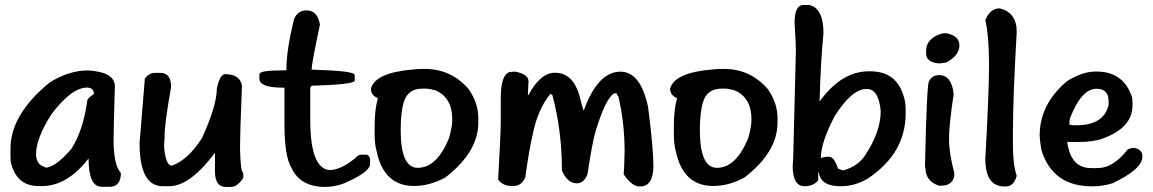

<svg xmlns="http://www.w3.org/2000/svg" viewBox="-20 -753 4631 771"><path d="M330.5 -470H335.7Q441.2 -463.3 441.2 -406.7Q436 -222.1 436 -192.8Q436 -90.2 465.2 -58.5V-48Q460 -2.9 420.1 -2.9H388.5Q335.7 -2.9 335.7 -116.5Q249.4 -5.8 148.7 -5.8H135.3Q52.8 -5.8 27.3 -87.3Q22.1 -98.8 22.1 -129.5V-155.9Q22.1 -294 180.3 -422.5Q257.6 -470 330.5 -470ZM124.7 -134.8Q124.7 -90.6 161.6 -82V-79.6Q201.9 -79.6 267.1 -155.9Q313.7 -228.8 330.5 -348.7Q330.5 -358.3 356.8 -375.1V-377.5Q356.8 -399.5 330.5 -401.4Q266.7 -401.4 185.6 -293Q124.7 -196.2 124.7 -134.8Z M602.4 -460.4H623.5Q667.1 -460.4 667.1 -403.4Q641.2 -259.5 641.2 -209.6Q638.8 -167.4 638.8 -163.1Q645.6 -87.8 670 -87.8Q734.8 -110.3 791.4 -199Q850.8 -329.5 850.8 -398.1Q863.3 -455.2 884.4 -455.2Q936.7 -455.2 949.2 -418.7L951.6 -408.6Q943.9 -221.1 943.9 -152.5Q946.3 -59.5 956.8 -59.5V-38.8Q933.3 -2.4 907.9 -2.4H886.8Q843.2 -2.4 843.2 -64.7V-139.6Q742.9 -5.3 659.5 -5.3H633.6Q540.5 -5.3 540.5 -178.4L561.2 -431.7V-436.9Q578.9 -460.4 602.4 -460.4Z M1210.6 -711.3Q1255.2 -711.3 1264.7 -654.2Q1231.2 -495.4 1231.2 -473.4Q1404.3 -468.6 1404.3 -452.3V-429.3Q1404.3 -413.9 1231.2 -408.6L1225.9 -401V-271.5Q1225.9 -70 1308.4 -70Q1358.8 -74.3 1419.7 -129.5Q1424.5 -131.9 1430.2 -131.9H1453.2Q1466.2 -125.2 1466.2 -111.3V-95.4Q1466.2 -60.9 1357.8 -15.3Q1321.8 -2.4 1285.4 -2.4Q1186.6 -2.4 1151.1 -77.7Q1122.3 -123.7 1122.3 -253.2V-401H1117Q1021.6 -401 1021.6 -436.9V-455.2Q1021.6 -470.5 1117 -470.5H1130Q1130 -554 1161.2 -677.2Q1176 -711.3 1210.6 -711.3Z M1685.4 -476.3Q1791.8 -476.3 1862.4 -394.7Q1900.7 -338.1 1900.7 -279.6V-260.4Q1900.7 -142.9 1768.3 -40.3Q1705.5 -6.2 1642.7 -6.2Q1522.8 -6.2 1493 -142.9Q1484.4 -172.7 1484.4 -215.3V-247.5Q1484.4 -312.7 1497.4 -358.8Q1469.5 -370.3 1469.5 -397.1Q1486.8 -461.4 1638.4 -473.9Q1652.3 -476.3 1685.4 -476.3ZM1589 -230.7Q1589 -79.1 1657.6 -79.1Q1734.3 -79.1 1783.2 -198.6Q1796.2 -244.6 1796.2 -273.4Q1796.2 -361.6 1728.1 -390.4Q1703.6 -397.1 1689.7 -397.1H1676.7Q1617.7 -397.1 1601.9 -343.9Q1589 -303.1 1589 -230.7Z M2040.3 -465.2H2050.8Q2102.2 -454.2 2102.2 -426.9Q2102.2 -419.2 2099.8 -373.6V-371.2H2102.2Q2149.6 -460.9 2208.6 -460.9Q2277.7 -460.9 2305 -375.5Q2321.3 -309.4 2324.2 -309.4Q2380.8 -465.2 2471.5 -465.2Q2552 -465.2 2582.3 -324.2Q2603.8 -157.3 2603.8 -87.3Q2603.8 -4.3 2550.6 -4.3H2548.2Q2517 -4.3 2484.4 -53.2Q2486.3 -64.3 2488.2 -145.3Q2488.2 -260 2462.8 -367.4Q2456.6 -371.7 2456.6 -377.9H2445.6Q2411.5 -355.9 2373.1 -230.7Q2358.3 -182.7 2339.1 -53.2Q2324.7 -16.8 2296.4 -16.8Q2258.5 -16.8 2236.5 -68.1Q2236.5 -228.3 2198.1 -371.2L2191.8 -375.5H2189.4Q2138.1 -311.3 2118.9 -211.5Q2107 -165.9 2089.2 -40.3Q2073.9 -6.2 2042.2 -6.2H2033.6Q1999.5 -6.2 1980.3 -32.1Q1990.9 -212 1990.9 -271V-358.8Q1990.9 -450.8 2024.9 -463.3Z M2886.8 -476.3Q2993.3 -476.3 3063.8 -394.7Q3102.2 -338.1 3102.2 -279.6V-260.4Q3102.2 -142.9 2969.8 -40.3Q2907 -6.2 2844.1 -6.2Q2724.2 -6.2 2694.5 -142.9Q2685.9 -172.7 2685.9 -215.3V-247.5Q2685.9 -312.7 2698.8 -358.8Q2671 -370.3 2671 -397.1Q2688.2 -461.4 2839.8 -473.9Q2853.7 -476.3 2886.8 -476.3ZM2790.4 -230.7Q2790.4 -79.1 2859 -79.1Q2935.7 -79.1 2984.7 -198.6Q2997.6 -244.6 2997.6 -273.4Q2997.6 -361.6 2929.5 -390.4Q2905 -397.1 2891.1 -397.1H2878.2Q2819.2 -397.1 2803.4 -343.9Q2790.4 -303.1 2790.4 -230.7Z M3207.7 -733.3H3228.8Q3286.8 -720.4 3286.8 -619.7Q3276.3 -520.4 3271 -345.3Q3358.8 -466.7 3469.1 -466.7H3474.3Q3575.5 -466.7 3606.2 -374.6Q3616.8 -347.7 3616.8 -311.3V-297.8Q3616.8 -138.1 3466.2 -36.9Q3413.9 -5.3 3358.3 -5.3H3355.4Q3294 -5.3 3276.3 -36.9Q3268.6 -49.4 3268.6 -60.4H3265.7V-28.8Q3246.5 -5.3 3210.6 -5.3Q3163.1 -5.3 3163.1 -86.8Q3165.5 -118 3165.5 -131.9L3176 -551.1Q3176 -579.4 3170.7 -661.9Q3170.7 -733.3 3207.7 -733.3ZM3276.3 -118.5H3279.1Q3289.2 -123.7 3307.9 -123.7Q3330.5 -123.7 3344.8 -76.3Q3364 -68.6 3365.9 -68.6Q3426.9 -85.4 3455.6 -131.9Q3516.5 -224.5 3516.5 -306V-308.4Q3507.9 -395.7 3460.9 -395.7H3458.5Q3401.4 -395.7 3331.9 -287.3Q3276.3 -180.8 3276.3 -118.5Z M3780.3 -619.7Q3832.6 -608.6 3832.6 -571.2Q3832.6 -530.5 3780.3 -502.2Q3757.3 -498.3 3749.2 -498.3Q3698.8 -503.6 3698.8 -538.1V-548.2Q3698.8 -597.6 3759.2 -617.7Q3770.3 -619.7 3780.3 -619.7ZM3751.1 -451.3Q3801.4 -451.3 3809.6 -375.5Q3790.9 -251.8 3790.9 -195.7Q3790.9 -136.7 3812 -59.5V-47Q3805.3 -7.2 3757.3 -7.2H3751.1Q3696.4 -24.9 3696.4 -78.2Q3694.5 -78.2 3694.5 -90.6Q3701.7 -427.8 3711.3 -427.8Q3723.3 -451.3 3751.1 -451.3Z M3994.2 -719.4Q4062.8 -702.6 4062.8 -625.4Q4047.5 -360.2 4047.5 -219.7V-170.7Q4047.5 -90.6 4062.8 -47Q4050.4 -4.3 4020.1 -4.3H4013.4Q3936.7 -4.3 3936.7 -115.1Q3951.6 -383.2 3951.6 -495.4Q3951.6 -605.8 3936.7 -672.4Q3955.9 -719.4 3994.2 -719.4Z M4378.9 -465.7H4383.2Q4491.6 -465.7 4525.7 -363.1Q4527.6 -352 4527.6 -342V-329.5Q4527.6 -240.8 4410.6 -197.6Q4371.2 -182.7 4309.8 -182.7H4270L4265.7 -185.1V-182.7Q4279.6 -78.2 4360.2 -78.2H4370.7Q4372.7 -78.2 4372.7 -76.3L4377 -78.2H4389.4Q4449.9 -78.2 4508.9 -153.5Q4525.2 -159.7 4531.9 -159.7Q4567.4 -153.5 4567.4 -126.6V-124.2Q4567.4 -73.9 4448 -17.3Q4409.1 -4.8 4368.8 -4.8H4364.5Q4208.6 -4.8 4163.1 -147.2Q4156.8 -174.6 4154.9 -208.2Q4154.9 -335.3 4265.7 -427.8Q4327.1 -465.7 4378.9 -465.7ZM4274.3 -252.3Q4285.9 -249.9 4293 -249.9H4301.7Q4412.9 -249.9 4431.7 -331.9V-346.3Q4431.7 -396.6 4383.2 -396.6Q4322.3 -396.6 4276.3 -277.2Q4274.3 -265.7 4274.3 -252.3Z"/></svg>

Font: Namteng
Style: Regular
Weight: 400
Designer: Khon Soe Zaw Thu
Foundry: MPUA
Version: Version 1.03 June 17, 2016